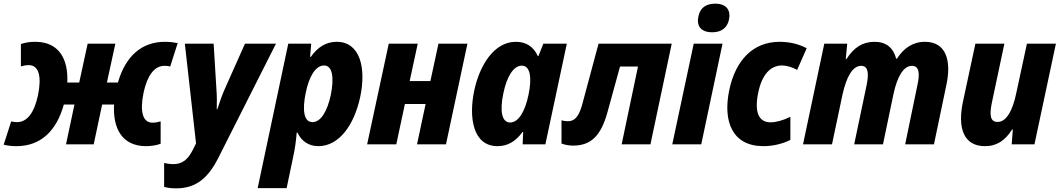

<svg xmlns="http://www.w3.org/2000/svg" viewBox="-41 -787 5779 1047"><path d="M49 10C179 10 267 -71 307 -217H365L319 0H470L516 -217H581C574 -90 622 9 754 10C785 10 813 5 835 -3V-125C817 -120 804 -118 791 -118C736 -118 721 -180 742 -282C762 -375 801 -428 855 -428C866 -428 876 -428 887 -424L928 -552C907 -556 886 -559 858 -559C730 -559 643 -479 602 -337H542L588 -549H437L391 -337H326C332 -462 283 -558 153 -559C123 -560 95 -554 73 -547V-425C90 -430 104 -432 115 -432C172 -432 187 -369 166 -267C146 -174 108 -121 52 -121C42 -121 32 -122 20 -125L-21 2C-1 7 21 10 49 10Z M921 240C1031 240 1096 180 1150 73L1464 -549H1295L1184 -300C1169 -267 1155 -224 1144 -191H1141C1142 -225 1142 -266 1139 -303L1124 -549H967L1028 -5L1009 33C984 81 955 108 904 108C886 108 870 105 854 102V232C870 237 890 240 921 240Z M1364 239H1522L1557 72C1568 22 1573 -17 1577 -64H1581C1603 -17 1643 10 1695 10C1808 10 1890 -105 1923 -257C1957 -416 1923 -559 1795 -559C1739 -559 1693 -532 1654 -477H1650L1656 -549H1531ZM1663 -121C1615 -121 1607 -188 1626 -280C1644 -370 1680 -430 1726 -430C1772 -430 1782 -365 1763 -270C1744 -180 1708 -121 1663 -121Z M1961 0H2120L2167 -220H2280L2233 0H2391L2508 -549H2350L2306 -345H2193L2237 -549H2079Z M2672 10C2732 10 2774 -20 2808 -67H2812L2809 0H2933L3050 -549H2922L2895 -481H2892C2868 -533 2828 -559 2772 -559C2654 -559 2575 -433 2545 -293C2514 -146 2538 10 2672 10ZM2741 -119C2696 -119 2683 -179 2704 -279C2723 -370 2759 -429 2805 -429C2850 -429 2861 -364 2841 -270C2822 -178 2786 -119 2741 -119Z M3084 7C3182 7 3236 -47 3271 -173L3340 -424H3438L3349 0H3506L3622 -549H3223L3133 -214C3114 -148 3091 -125 3054 -126C3042 -126 3031 -128 3021 -131V-4C3041 3 3062 7 3084 7Z M3843 -611C3892 -611 3924 -634 3934 -679C3945 -730 3922 -767 3859 -767C3808 -767 3778 -744 3768 -700C3756 -648 3778 -611 3843 -611ZM3625 0H3783L3899 -549H3742Z M4122 10C4175 10 4227 -3 4269 -24V-150C4229 -130 4190 -120 4161 -120C4094 -120 4072 -179 4094 -283C4113 -376 4158 -430 4223 -430C4249 -430 4278 -421 4306 -406L4358 -524C4314 -547 4266 -559 4210 -559C4065 -559 3970 -458 3936 -297C3899 -121 3955 10 4122 10Z M4338 0H4496L4553 -270C4575 -370 4609 -428 4655 -428C4691 -428 4699 -392 4685 -324L4617 0H4774L4831 -273C4851 -367 4885 -428 4932 -428C4969 -428 4977 -391 4962 -324L4895 0H5052L5120 -325C5148 -457 5118 -559 5003 -559C4936 -559 4887 -524 4850 -467H4846C4830 -527 4791 -559 4728 -559C4662 -559 4614 -527 4575 -465H4571L4579 -549H4454Z M5330 10C5396 10 5441 -22 5478 -81H5482L5476 0H5600L5717 -549H5559L5501 -280C5481 -182 5446 -122 5399 -122C5356 -122 5355 -165 5368 -228L5436 -549H5278L5210 -232C5180 -90 5213 10 5330 10Z"/></svg>

Font: Noto Sans SemiCondensed ExtraBold
Style: Italic
Weight: 800
Width: 4
Italic angle: -12°
Designer: Monotype Design Team
Foundry: Monotype Imaging Inc.
Version: Version 2.013